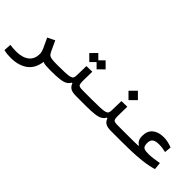

<svg xmlns="http://www.w3.org/2000/svg" viewBox="36 -1301 2273 2273"><g transform="rotate(45 1172.0 -165.0)"><path d="M447.8 -11.2Q432.1 110.8 349.9 170.4Q267.6 230 137.7 230Q98.6 230 73.7 227.1Q48.8 224.1 22 217.3L28.3 123.5Q56.2 127 75.7 129.2Q95.2 131.3 127.9 131.3Q232.9 131.3 292 86.4Q351.1 41.5 351.1 -49.3Q351.1 -80.6 327.4 -132.8Q303.7 -185.1 274.9 -245.6L365.7 -290Q394.5 -231 410.2 -194.1Q425.8 -157.2 440.9 -134.3Q449.2 -122.1 463.4 -114.7Q477.5 -107.4 506.1 -104Q534.7 -100.6 585.9 -100.6Q604.5 -100.6 613.5 -91.3Q622.6 -82 622.6 -56.2Q622.6 -22 610.1 -9.5Q597.7 2.9 580.1 2.9Q531.2 2.9 501 0.2Q470.7 -2.4 447.8 -11.2Z M580.1 2.9 585.9 -100.6Q672.4 -100.6 722.9 -103Q773.4 -105.5 798.1 -112.8Q822.8 -120.1 830.3 -134.8Q837.9 -149.4 838.4 -174.3L842.3 -335.4L938.5 -337.4L936 -179.2Q936 -143.6 941.9 -127Q947.8 -110.4 965.3 -105.5Q982.9 -100.6 1018.6 -100.6H1171.9Q1190.4 -100.6 1199.5 -87.6Q1208.5 -74.7 1208.5 -56.2Q1208.5 -22 1196 -9.5Q1183.6 2.9 1166 2.9H1007.3Q940.9 2.9 910.6 -17.1Q880.4 -37.1 869.6 -73.7H857.4Q842.8 -44.9 814 -28.1Q785.2 -11.2 730 -4.2Q674.8 2.9 580.1 2.9ZM954.6 -393.1 893.6 -454.1 832.5 -393.1 756.8 -468.3 832.5 -544.4 893.6 -482.9 954.6 -544.4 1030.3 -468.3Z M1166 2.9 1171.9 -100.6Q1258.3 -100.6 1308.8 -103Q1359.4 -105.5 1384 -112.8Q1408.7 -120.1 1416.3 -134.8Q1423.8 -149.4 1424.3 -174.3L1428.2 -335.4L1524.4 -337.4L1522 -179.2Q1522 -143.6 1527.8 -127Q1533.7 -110.4 1551.3 -105.5Q1568.8 -100.6 1604.5 -100.6H1757.8Q1776.4 -100.6 1785.4 -87.6Q1794.4 -74.7 1794.4 -56.2Q1794.4 -22 1782 -9.5Q1769.5 2.9 1752 2.9H1593.3Q1526.9 2.9 1496.6 -17.1Q1466.3 -37.1 1455.6 -73.7H1443.4Q1428.7 -44.9 1399.9 -28.1Q1371.1 -11.2 1315.9 -4.2Q1260.7 2.9 1166 2.9ZM1479.5 -402.3 1400.9 -481 1479.5 -560.1 1558.1 -481Z M1749.5 2.9 1757.8 -100.6Q1825.7 -100.6 1866.2 -101.1Q1906.7 -101.6 1944.8 -103V-112.8Q1922.4 -123.5 1907.7 -148.9Q1893.1 -174.3 1893.1 -218.8Q1893.1 -302.7 1945.6 -345.5Q1998 -388.2 2086.4 -388.2Q2121.1 -388.2 2158.9 -379.9Q2196.8 -371.6 2228 -357.9L2219.7 -273.9Q2192.9 -279.8 2165.5 -284.2Q2138.2 -288.6 2106 -288.6Q2050.3 -288.6 2022.2 -268.8Q1994.1 -249 1994.1 -201.2Q1994.1 -164.6 2004.4 -146.7Q2014.6 -128.9 2038.3 -123.5Q2062 -118.2 2101.1 -118.2Q2127.9 -118.2 2172.1 -123.5Q2216.3 -128.9 2269 -138.2L2278.3 -46.4Q2196.3 -22.5 2105.7 -12.2Q2015.1 -2 1924.3 0.5Q1833.5 2.9 1749.5 2.9Z"/></g></svg>

Font: Cascadia Mono PL
Style: Regular
Weight: 400
Monospace: yes
Designer: Aaron Bell
Foundry: Saja Typeworks
Version: Version 2404.023; ttfautohint (v1.8.4)